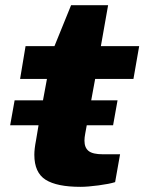

<svg xmlns="http://www.w3.org/2000/svg" viewBox="-20 -705 554 737"><path d="M19 -224.1 36.1 -319.8H145L160.2 -401.9H57.1L78.1 -527.8H189L252.9 -685.1H395L367.2 -527.8H514.2L492.2 -401.9H345.2L330.1 -319.8H431.2L414.1 -224.1H313L307.1 -191.9Q304.2 -177.2 304.2 -165Q304.2 -138.2 320.1 -125.5Q335.9 -112.8 375 -112.8H440.9L421.9 -5.9Q400.4 1 358.4 6.6Q316.4 12.2 289.1 12.2Q198.2 12.2 155 -15.1Q111.8 -42.5 111.8 -110.8Q111.8 -133.3 118.2 -166L127.9 -224.1Z"/></svg>

Font: Archivo Expanded ExtraBold
Style: Italic
Weight: 800
Width: 7
Italic angle: -10°
Designer: Hector Gatti
Foundry: Omnibus-Type
Version: Version 2.001